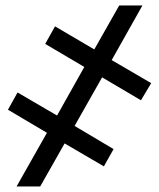

<svg xmlns="http://www.w3.org/2000/svg" viewBox="-20 -675 577 695"><path d="M40 0 149.9 -194.3 8.8 -277.8 43.5 -340.3 186.5 -256.8 285.2 -432.6 143.6 -516.1 179.2 -579.6 321.3 -496.1 411.6 -655.3H495.6L384.3 -457.5L527.3 -374L490.2 -312L349.6 -395L250 -219.2L391.1 -135.3L356 -72.8L213.9 -155.8L125.5 0Z"/></svg>

Font: Robotiche
Style: Bold
Weight: 700
Designer: Google
Version: Version 2.001